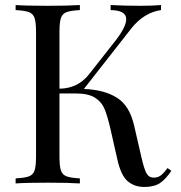

<svg xmlns="http://www.w3.org/2000/svg" viewBox="-20 -728 718 762"><path d="M660 -50Q638 -17 615 -1.5Q592 14 553 14Q513 14 486.5 -9Q460 -32 446 -94L418 -218Q406 -269 394.5 -296.5Q383 -324 356.5 -340.5Q330 -357 282 -357H216V-106Q216 -68 222 -51Q228 -34 244.5 -28Q261 -22 297 -20V0Q251 -3 170 -3Q84 -3 42 0V-20Q78 -22 94.5 -28Q111 -34 117 -51Q123 -68 123 -106V-602Q123 -640 117 -657Q111 -674 94.5 -680Q78 -686 42 -688V-708Q84 -705 170 -705Q250 -705 297 -708V-688Q261 -686 244.5 -680Q228 -674 222 -657Q216 -640 216 -602V-376Q290 -377 334 -434L430 -556Q481 -619 481 -652Q481 -687 419 -688V-708Q476 -705 534 -705Q589 -705 619 -708V-688Q551 -678 501 -615L313 -375Q393 -372 443.5 -340.5Q494 -309 512 -231L541 -105Q552 -57 561.5 -40Q571 -23 590 -23Q607 -23 618.5 -32Q630 -41 645 -61Z"/></svg>

Font: Playfair Display SC
Style: Regular
Weight: 400
Designer: Claus Eggers Sørensen
Foundry: Claus Eggers Sørensen
Version: Version 1.200; ttfautohint (v1.6)